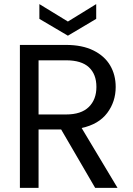

<svg xmlns="http://www.w3.org/2000/svg" viewBox="-20 -916 648 936"><path d="M444 0 278 -285H168V0H77V-697H302Q381 -697 435.5 -670Q490 -643 517 -597Q544 -551 544 -492Q544 -420 502.5 -365Q461 -310 378 -292L553 0ZM168 -358H302Q376 -358 413 -394.5Q450 -431 450 -492Q450 -554 413.5 -588Q377 -622 302 -622H168ZM449 -824 311 -742 172 -824V-896L311 -811L449 -896Z"/></svg>

Font: Poppins A&M
Style: Regular-A&M
Weight: 400
Designer: Ninad Kale (Devanagari), Jonny Pinhorn (Latin)
Foundry: Indian Type Foundry
Version: 4.004